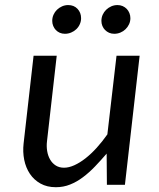

<svg xmlns="http://www.w3.org/2000/svg" viewBox="-20 -741 636 770"><path d="M168.5 -174.8Q166 -154.3 169.2 -135Q172.4 -115.7 181.2 -100.8Q189.9 -85.9 203.9 -77.1Q217.8 -68.4 236.8 -68.4Q256.3 -68.4 278.3 -78.4Q300.3 -88.4 322.8 -106Q345.2 -123.5 367.7 -148.2Q390.1 -172.9 410.6 -202.1L447.3 -517.6H540L481 0H408.7L407.7 -125Q384.3 -97.7 360.8 -73.2Q337.4 -48.8 312.7 -30.3Q288.1 -11.7 261.2 -1Q234.4 9.8 204.1 9.8Q168.5 9.8 142.3 -4.9Q116.2 -19.5 99.9 -43.9Q83.5 -68.4 77.1 -100.1Q70.8 -131.8 74.7 -166L114.7 -517.6H207.5ZM189.5 -657.2Q189.5 -670.4 194.6 -681.9Q199.7 -693.4 208.5 -701.9Q217.3 -710.4 229 -715.6Q240.7 -720.7 253.4 -720.7Q276.4 -720.7 290.8 -705.6Q305.2 -690.4 305.2 -668Q305.2 -655.3 300 -643.8Q294.9 -632.3 285.9 -623.8Q276.9 -615.2 265.1 -610.4Q253.4 -605.5 240.2 -605.5Q229 -605.5 219.7 -609.6Q210.4 -613.8 203.9 -620.6Q197.3 -627.4 193.4 -637Q189.5 -646.5 189.5 -657.2ZM386.7 -657.2Q386.7 -670.4 391.8 -681.9Q397 -693.4 405.8 -701.9Q414.6 -710.4 426.3 -715.6Q438 -720.7 451.2 -720.7Q462.4 -720.7 471.9 -716.6Q481.4 -712.4 488.3 -705.3Q495.1 -698.2 499 -688.5Q502.9 -678.7 502.9 -668Q502.9 -655.3 497.6 -643.8Q492.2 -632.3 483.4 -623.8Q474.6 -615.2 462.9 -610.4Q451.2 -605.5 438 -605.5Q426.8 -605.5 417.5 -609.6Q408.2 -613.8 401.4 -620.6Q394.5 -627.4 390.6 -637Q386.7 -646.5 386.7 -657.2Z"/></svg>

Font: Proza Libre
Style: Italic
Weight: 400
Designer: Jasper de Waard
Foundry: Jasper de Waard
Version: Version 1.000; ttfautohint (v1.4.1.8-43bc)